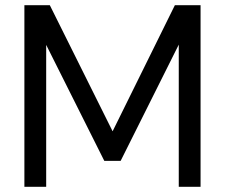

<svg xmlns="http://www.w3.org/2000/svg" viewBox="-20 -720 867 740"><path d="M74 0V-700H172L414 -214L654 -700H753V0H669V-548L445 -100H382L158 -547V0Z"/></svg>

Font: Rethink Sans
Style: Regular
Weight: 400
Designer: The Rethink Sans project authors (Hans Thiessen). DM Sans designed by Colophon Foundry.
Foundry: Rethink Communications LLC
Version: Version 1.001